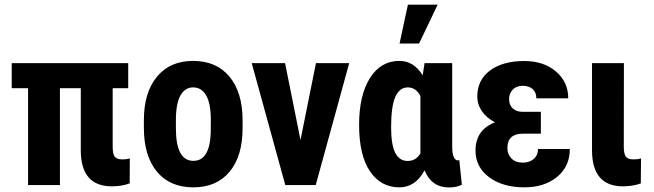

<svg xmlns="http://www.w3.org/2000/svg" viewBox="-20 -802 2834 832"><path d="M535.6 -419.9H468.3V-166Q468.3 -134.3 477.3 -122.8Q486.3 -111.3 509.8 -111.3Q528.3 -111.3 542.5 -115.2L542 -7.3Q507.3 5.4 464.8 5.4Q332.5 5.4 330.1 -145.5V-419.9H239.7V0H101.6V-419.9H30.8V-528.3H535.6Z M603.5 -281.2Q603.5 -401.4 660.2 -469.7Q716.8 -538.1 816.9 -538.1Q918 -538.1 974.6 -469.7Q1031.2 -401.4 1031.2 -280.3V-246.6Q1031.2 -126 975.1 -58.1Q918.9 9.8 817.9 9.8Q716.3 9.8 659.9 -58.3Q603.5 -126.5 603.5 -247.6ZM742.2 -246.6Q742.2 -105 817.9 -105Q887.7 -105 893.1 -223.1L893.6 -281.2Q893.6 -353.5 873.5 -388.4Q853.5 -423.3 816.9 -423.3Q781.7 -423.3 762 -388.4Q742.2 -353.5 742.2 -281.2Z M1282.2 -195.3 1349.1 -528.3H1493.2L1348.1 0H1216.3L1070.8 -528.3H1215.3Z M1939.5 -528.3V-164.6Q1940.4 -106.9 1964.8 -106.9Q1968.3 -106.9 1970.2 -108.9L1981.4 -1.5Q1958 10.3 1925.8 10.3Q1850.1 10.3 1819.8 -64Q1780.3 9.8 1710.4 9.8Q1630.4 9.8 1583.3 -59.6Q1536.1 -128.9 1536.1 -260.7Q1536.1 -389.2 1583 -463.6Q1629.9 -538.1 1710.9 -538.1Q1772.9 -538.1 1811.5 -475.6L1819.8 -528.3ZM1674.8 -250.5Q1674.8 -175.8 1692.6 -140.1Q1710.4 -104.5 1746.6 -104.5Q1782.2 -104.5 1801.8 -137.2V-386.2Q1782.2 -423.3 1747.1 -423.3Q1711.4 -423.3 1693.1 -382.3Q1674.8 -341.3 1674.8 -250.5ZM1747.6 -781.7H1876.5L1795.9 -613.3H1711.4Z M2040.5 -149.4Q2040.5 -239.3 2125 -272Q2089.8 -289.6 2069.1 -319.1Q2048.3 -348.6 2048.3 -383.8Q2048.3 -455.6 2103.5 -496.6Q2158.7 -537.6 2252.4 -537.6Q2335.9 -537.6 2389.2 -492.2Q2442.4 -446.8 2442.4 -376H2304.2Q2304.2 -402.3 2287.8 -416.3Q2271.5 -430.2 2245.1 -430.2Q2217.8 -430.2 2201.9 -413.6Q2186 -397 2186 -372.1Q2186 -347.2 2201.9 -332.3Q2217.8 -317.4 2245.6 -317.4H2323.7V-222.7H2246.1Q2178.7 -222.7 2178.7 -160.2Q2178.7 -133.3 2196.5 -115.2Q2214.4 -97.2 2244.6 -97.2Q2274.9 -97.2 2293.2 -113.5Q2311.5 -129.9 2311.5 -156.2H2449.2Q2449.2 -80.6 2394 -35.4Q2338.9 9.8 2252.4 9.8Q2158.2 9.8 2099.4 -34.2Q2040.5 -78.1 2040.5 -149.4Z M2683.6 -528.3 2683.1 -166Q2683.1 -136.2 2691.7 -123.8Q2700.2 -111.3 2724.6 -111.3Q2743.7 -111.3 2757.8 -115.2L2756.8 -7.3Q2722.2 5.4 2679.7 5.4Q2546.4 5.4 2545.4 -148.9V-528.3Z"/></svg>

Font: Roboto Condensed
Style: Bold
Weight: 700
Designer: Google
Version: Version 2.134; 2016